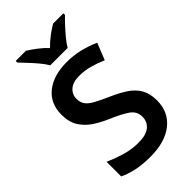

<svg xmlns="http://www.w3.org/2000/svg" viewBox="-283 -1022 1116 1116"><g transform="rotate(-45 275.0 -464.0)"><path d="M508 -195Q508 -100 439 -45Q370 10 248 10Q130 10 48 -30V-150Q93 -130 147 -113.5Q201 -97 257 -97Q321 -97 351 -122Q381 -147 381 -188Q381 -233 343 -259Q305 -285 232 -316Q188 -335 148 -361Q108 -387 82 -427Q56 -467 56 -529Q56 -621 120.5 -672.5Q185 -724 293 -724Q350 -724 399.5 -712Q449 -700 499 -678L458 -575Q413 -594 372.5 -605Q332 -616 289 -616Q237 -616 210 -592.5Q183 -569 183 -532Q183 -502 198 -482Q213 -462 244.5 -445Q276 -428 326 -406Q383 -381 424 -354Q465 -327 486.5 -289Q508 -251 508 -195ZM213 -778Q200 -801 177.5 -828Q155 -855 131 -880.5Q107 -906 89 -925V-938H173Q200 -921 229 -899Q258 -877 283 -850Q309 -877 339 -899.5Q369 -922 396 -938H481V-925Q462 -907 438 -881Q414 -855 391.5 -828Q369 -801 356 -778Z"/></g></svg>

Font: Noto Sans Malayalam SemiBold
Style: Regular
Weight: 600
Designer: Jelle Bosma - Monotype Design Team
Foundry: Monotype Imaging Inc.
Version: Version 2.104; ttfautohint (v1.8.4.7-5d5b)